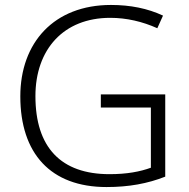

<svg xmlns="http://www.w3.org/2000/svg" viewBox="-20 -745 764 775"><path d="M387 -364V-311H589V-68C545 -52 492 -42 422 -42C226 -42 123 -150 123 -357C123 -545 236 -673 425 -673C491 -673 555 -658 615 -631L638 -682C576 -711 506 -725 428 -725C198 -725 62 -573 62 -356C62 -126 184 10 410 10C500 10 576 -4 647 -32V-364Z"/></svg>

Font: Noto Sans Bengali Light
Style: Regular
Weight: 300
Designer: Jelle Bosma - Monotype Design Team
Foundry: Monotype Imaging Inc.
Version: Version 2.003